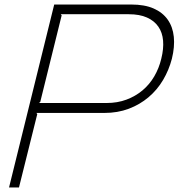

<svg xmlns="http://www.w3.org/2000/svg" viewBox="-20 -830 791 850"><path d="M741 -570Q728 -520 702 -476Q676 -432 637.5 -399.5Q599 -367 550 -348.5Q501 -330 442 -330H141L145 -325L64 0H20L220 -810H561Q620 -810 660 -792.5Q700 -775 722.5 -743Q745 -711 749.5 -667Q754 -623 741 -570ZM694 -570Q705 -614 702 -650Q699 -686 681 -712Q663 -738 630.5 -752.5Q598 -767 550 -767H249L253 -762L158 -378L152 -374H452Q500 -374 540 -389Q580 -404 611 -430Q642 -456 663 -492Q684 -528 694 -570Z"/></svg>

Font: TypoPRO Sinkin Sans
Style: 200 X Light Italic
Weight: 200
Italic angle: -112°
Designer: Keith Bates
Foundry: K-Type
Version: Sinkin Sans (version 1.0)  by Keith Bates   •   © 2014   www